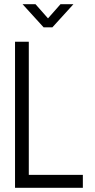

<svg xmlns="http://www.w3.org/2000/svg" viewBox="-20 -900 457 920"><path d="M377 0H52V-700H118V-62H377ZM189 -769 88 -880H150L210 -812L270 -880H332L231 -769Z"/></svg>

Font: Kulim Park Light
Style: Regular
Weight: 300
Designer: Noponies / Dale Sattler
Foundry: Noponies
Version: Version 1.000; ttfautohint (v1.8.3)